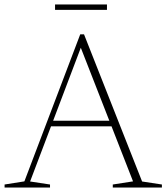

<svg xmlns="http://www.w3.org/2000/svg" viewBox="-22 -838 743 858"><path d="M193.5 -273.5V-298.5H488.5V-273.5ZM613 -27 701.5 -13.5V0H482V-13.5L572.5 -27.5L332.5 -641.5H345.5L112.5 -27L201.5 -13.5V0H-1.5V-13.5L87 -27.5L336.5 -684.5H353.5ZM224 -794V-818H456V-794Z"/></svg>

Font: Newsreader 16pt 16pt ExtraLight
Style: Regular
Weight: 250
Version: Version 1.003